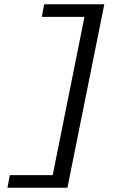

<svg xmlns="http://www.w3.org/2000/svg" viewBox="-20 -728 640 900"><path d="M15 152 26 93H227L376 -649H176L187 -708H469L296 152Z"/></svg>

Font: Source Code Pro ExtraLight SemiBold
Style: Italic
Weight: 600
Italic angle: -11°
Monospace: yes
Version: Version 1.016;hotconv 1.0.116;makeotfexe 2.5.65601